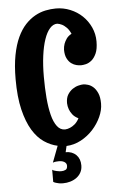

<svg xmlns="http://www.w3.org/2000/svg" viewBox="-54 -613 518 847"><g transform="rotate(-5 204.5 -189.5)"><path d="M277.8 124Q277.8 141.6 270.5 155Q263.2 168.5 251 177.5Q238.8 186.5 223.1 191.2Q207.5 195.8 190.9 195.8Q180.7 195.8 172.6 194.3Q164.6 192.9 159.2 190.9Q152.8 189 147.9 186V131.8Q149.9 134.3 155.3 136.2Q160.6 138.2 166.5 139.4Q172.4 140.6 178 141.4Q183.6 142.1 187 142.1Q198.2 142.1 206.5 137.9Q214.8 133.8 214.8 120.1Q214.8 113.8 211.7 109.4Q208.5 105 203.6 102.3Q198.7 99.6 192.9 98.4Q187 97.2 182.1 97.2Q175.3 97.2 168 97.9Q160.6 98.6 153.8 101.1L181.2 28.8Q150.9 22.5 122.1 3.2Q93.3 -16.1 71 -52.7Q48.8 -89.4 35.4 -145Q22 -200.7 22 -279.8Q22 -340.3 30.8 -386Q39.6 -431.6 54.9 -464.4Q70.3 -497.1 90.3 -518.6Q110.4 -540 133.1 -552.7Q155.8 -565.4 179.7 -570.3Q203.6 -575.2 226.1 -575.2Q259.3 -575.2 289.6 -562.7Q319.8 -550.3 342.5 -528.6Q365.2 -506.8 378.7 -477.5Q392.1 -448.2 392.1 -415Q392.1 -381.3 383.1 -361.6Q374 -341.8 361.6 -331.8Q349.1 -321.8 336.2 -318.8Q323.2 -315.9 314.9 -315.9Q306.6 -315.9 294.9 -318.6Q283.2 -321.3 272.2 -329.3Q261.2 -337.4 253.7 -352.3Q246.1 -367.2 246.1 -391.1Q246.6 -404.3 251 -417Q254.9 -427.7 262.7 -439Q270.5 -450.2 285.2 -458Q276.9 -476.6 266.8 -486.3Q256.8 -496.1 247.6 -501Q236.8 -506.3 226.1 -507.8Q208 -507.8 193.4 -491.2Q178.7 -474.6 168.5 -444.6Q158.2 -414.6 152.6 -372.6Q147 -330.6 147 -279.8Q147 -229.5 150.6 -185.8Q154.3 -142.1 162.6 -109.6Q170.9 -77.1 185.1 -58.6Q199.2 -40 220.2 -40Q231.4 -40.5 242.7 -45.4Q252.4 -49.3 263.4 -58.3Q274.4 -67.4 283.2 -84Q266.1 -92.3 257.1 -104.2Q248 -116.2 244.1 -127.4Q239.3 -140.6 238.8 -154.8Q238.8 -178.2 248 -192.9Q257.3 -207.5 270 -216.1Q282.7 -224.6 295.9 -227.8Q309.1 -231 316.9 -231Q325.2 -231 337.4 -227.5Q349.6 -224.1 360.8 -214.4Q372.1 -204.6 380.1 -186.8Q388.2 -168.9 388.2 -140.1Q388.2 -111.3 374.5 -81.3Q360.8 -51.3 337.9 -26.1Q314.9 -1 284.4 15.4Q253.9 31.7 220.2 33.2L213.9 60.1Q242.7 60.1 260.3 77.4Q277.8 94.7 277.8 124Z"/></g></svg>

Font: Rum Raisin
Style: Regular
Weight: 400
Designer: Astigmatic (AOETI)
Foundry: Astigmatic (AOETI)
Version: Version 1.000